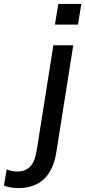

<svg xmlns="http://www.w3.org/2000/svg" viewBox="-147 -734 433 975"><path d="M0 0ZM132 -609 149 -714H266L249 -609ZM-54 221Q-71 221 -91.5 218Q-112 215 -127 208L-113 126Q-102 131 -87 134Q-72 137 -58 137Q-19 137 5.5 112.5Q30 88 39 32L124 -504H225L139 39Q110 221 -54 221Z"/></svg>

Font: Winston Medium
Style: Italic
Weight: 500
Italic angle: -9°
Designer: Original fonts by Vernon Adams / Changes by Cristiano Sobral
Foundry: Original fonts by Vernon Adams / Changes by Cristiano Sobral
Version: Version 2.503;July 17, 2020;FontCreator 13.0.0.2655 64-bit